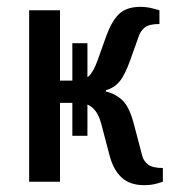

<svg xmlns="http://www.w3.org/2000/svg" viewBox="-20 -530 495 560"><path d="M400 10Q359 10 335 -12Q311 -34 300 -75L275 -170Q259 -230 209 -230H155V0H65V-500H155V-295H209Q225 -295 239 -308Q253 -321 265 -355L290 -425Q306 -469 327.5 -489.5Q349 -510 390 -510Q409 -510 427 -505Q445 -500 445 -500V-460Q415 -460 402.5 -450Q390 -440 385 -425L360 -355Q344 -310 328 -291.5Q312 -273 289 -267V-263Q316 -257 336.5 -238Q357 -219 370 -170L395 -75Q399 -60 412 -50Q425 -40 455 -40V0Q455 0 439 5Q423 10 400 10ZM191 -134V-404H235V-134Z"/></svg>

Font: Cuprum
Style: Regular
Weight: 400
Designer: Jovanny Lemonad
Foundry: Jovanny Lemonad
Version: Version 3.000